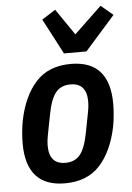

<svg xmlns="http://www.w3.org/2000/svg" viewBox="-56 -831 610 885"><g transform="rotate(-5 249.5 -388.5)"><path d="M209 12Q30 12 30 -188Q30 -212 32.5 -240Q35 -268 40 -294Q63 -406 121.5 -470Q180 -534 283 -534Q462 -534 462 -334Q462 -310 459.5 -282Q457 -254 452 -228Q429 -116 370.5 -52Q312 12 209 12ZM219 -82Q263 -82 287 -111.5Q311 -141 324 -209L343 -307Q348 -332 348 -354Q348 -440 273 -440Q229 -440 205 -410.5Q181 -381 168 -313L149 -215Q144 -190 144 -168Q144 -82 219 -82ZM256 -585 170 -749 233 -789 316 -668 443 -789 499 -742 360 -585Z"/></g></svg>

Font: IBM Plex Sans Cond SmBld
Style: Italic
Weight: 600
Width: 3
Italic angle: -11°
Designer: Mike Abbink, Paul van der Laan, Pieter van Rosmalen
Foundry: Bold Monday
Version: Version 1.3